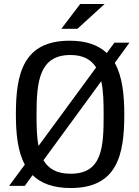

<svg xmlns="http://www.w3.org/2000/svg" viewBox="-20 -936 699 967"><path d="M105 0 144 -54C186 -13 247 11 336 11C571 11 606 -157 606 -359C606 -459 596 -552 558 -619L632 -721H556L518 -669C476 -708 417 -731 331 -731C97 -731 60 -565 60 -361C60 -263 69 -173 105 -107L26 0ZM336 -61C266 -61 224 -86 199 -129L490 -527C501 -478 502 -419 502 -357C502 -195 495 -61 336 -61ZM164 -359C164 -526 178 -659 335 -659C400 -659 440 -635 464 -596L174 -201C165 -247 164 -300 164 -359ZM289 -791H370L507 -916H384Z"/></svg>

Font: Hermeneus One
Style: Regular
Weight: 400
Designer: Rodrigo Fuenzalida, Pablo Impallari
Foundry: Pablo Impallari, Rodrigo Fuenzalida
Version: Version 1.002